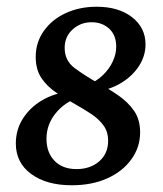

<svg xmlns="http://www.w3.org/2000/svg" viewBox="-20 -535 484 570"><path d="M193 15Q118 15 72.5 -18.5Q27 -52 27 -109Q27 -150 48 -183Q69 -216 104.5 -237Q140 -258 181 -262L215 -246Q172 -232 145 -198.5Q118 -165 118 -123Q118 -82 142 -57.5Q166 -33 207 -33Q248 -33 274.5 -56Q301 -79 301 -117Q301 -144 287 -163Q273 -182 251 -196.5Q229 -211 206 -224Q176 -241 148.5 -259Q121 -277 103.5 -302.5Q86 -328 86 -366Q86 -409 110 -443Q134 -477 175 -496Q216 -515 267 -515Q332 -515 372 -484Q412 -453 412 -403Q412 -370 393.5 -340.5Q375 -311 342.5 -290.5Q310 -270 270 -264L238 -282Q266 -293 285.5 -312Q305 -331 315 -353Q325 -375 325 -396Q325 -431 304 -450Q283 -469 252 -469Q219 -469 195.5 -447.5Q172 -426 172 -393Q172 -355 201.5 -333Q231 -311 270 -289Q302 -272 331 -252Q360 -232 378 -206Q396 -180 396 -142Q396 -98 370 -62Q344 -26 298.5 -5.5Q253 15 193 15Z"/></svg>

Font: Yrsa Medium
Style: Italic
Weight: 500
Italic angle: -7.10001°
Designer: Anna Giedrys (Yrsa+Rasa design), David Brezina (Yrsa art-direction, Rasa art-direction, design)
Foundry: Rosetta Type Foundry
Version: Version 2.004